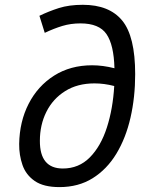

<svg xmlns="http://www.w3.org/2000/svg" viewBox="-20 -762 626 792"><path d="M225.1 9.8Q159.7 9.8 123.3 -15.4Q86.9 -40.5 72.8 -81.3Q58.6 -122.1 59.1 -168Q60.5 -260.3 98.1 -333.7Q135.7 -407.2 203.1 -450Q270.5 -492.7 359.9 -492.7Q404.3 -492.7 452.1 -480.5Q449.7 -576.7 419.4 -621.1Q389.2 -665.5 312 -665.5Q272 -665.5 237.3 -655Q202.6 -644.5 164.6 -626.5L142.6 -696.8Q180.7 -715.3 222.9 -728.8Q265.1 -742.2 321.8 -742.2Q430.7 -742.2 484.1 -677.2Q537.6 -612.3 537.6 -456.1Q537.6 -360.8 518.3 -276.6Q499 -192.4 460 -127.9Q420.9 -63.5 362.3 -26.9Q303.7 9.8 225.1 9.8ZM451.2 -407.2Q409.7 -418 369.6 -418Q299.3 -418 248.8 -386.2Q198.2 -354.5 171.4 -300.8Q144.5 -247.1 144.5 -181.2Q144 -66.9 239.3 -66.9Q305.2 -66.9 350.6 -112.8Q396 -158.7 420.9 -236.1Q445.8 -313.5 451.2 -407.2Z"/></svg>

Font: CaskaydiaCove NFP SemiLight
Style: Italic
Weight: 350
Italic angle: -10°
Designer: Aaron Bell
Foundry: Saja Typeworks
Version: Version 2111.001; VTT 6.35;Nerd Fonts 3.1.1